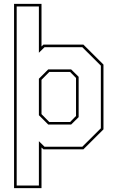

<svg xmlns="http://www.w3.org/2000/svg" viewBox="-20 -770 606 990"><path d="M52.5 200V-750H194V-530.5L204 -540H410L513.5 -437V-103L410 0H204L194 -9.5V200ZM234 -141H341.5L372 -172V-368L341.5 -399H234L194 -358.5V-181.5ZM66 186.5H180.5V-42L209.5 -13.5H404.5L500 -108.5V-431.5L404.5 -526.5H209.5L180.5 -498V-736.5H66ZM228.5 -128 180.5 -176V-364L228.5 -412H347L385.5 -374V-166L347 -128Z"/></svg>

Font: Tourney Thin
Style: Regular
Weight: 100
Designer: Tyler Finck
Foundry: Etcetera Type Co
Version: Version 1.015